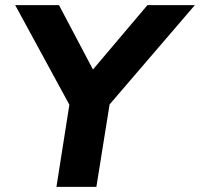

<svg xmlns="http://www.w3.org/2000/svg" viewBox="-20 -725 776 745"><path d="M199 0 256 -362 274 -273 39 -705H209L353 -432H321L552 -705H736L365 -273L412 -362L354 0Z"/></svg>

Font: Nunito Sans 12pt ExtraLight ExtraBold
Style: Italic
Weight: 800
Italic angle: -9°
Version: Version 3.101;gftools[0.9.27]